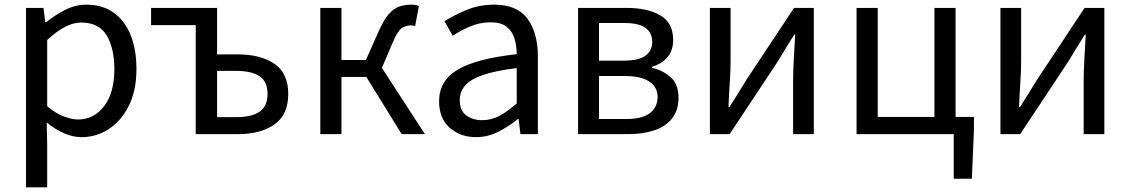

<svg xmlns="http://www.w3.org/2000/svg" viewBox="-20 -577 4863 826"><path d="M92 229V-543H167L175 -481H178Q215 -511 259.5 -534Q304 -557 351 -557Q421 -557 469 -522.5Q517 -488 542 -426Q567 -364 567 -280Q567 -187 534 -121.5Q501 -56 447.5 -21.5Q394 13 331 13Q294 13 256 -3.5Q218 -20 181 -50L183 45V229ZM316 -63Q384 -63 428 -120.5Q472 -178 472 -279Q472 -369 439 -424.5Q406 -480 329 -480Q295 -480 259 -461Q223 -442 183 -405V-120Q220 -89 254.5 -76Q289 -63 316 -63Z M822 0V-469H630V-543H914V-343H1004Q1101 -343 1160.5 -302.5Q1220 -262 1220 -173Q1220 -83 1160.5 -41.5Q1101 0 1004 0ZM914 -73H995Q1064 -73 1097.5 -97Q1131 -121 1131 -173Q1131 -225 1097.5 -248.5Q1064 -272 995 -272H914Z M1358 0V-543H1449V-319H1554L1608 -440Q1630 -490 1651.5 -515Q1673 -540 1697 -548.5Q1721 -557 1750 -557Q1770 -557 1782 -551L1766 -465Q1757 -468 1748 -468Q1726 -468 1708 -455.5Q1690 -443 1669 -393L1623 -285L1808 0H1708L1556 -246H1449V0Z M2028 13Q1960 13 1914.5 -27.5Q1869 -68 1869 -141Q1869 -230 1949.5 -277.5Q2030 -325 2203 -344Q2203 -379 2193.5 -410.5Q2184 -442 2160 -461.5Q2136 -481 2091 -481Q2044 -481 2002 -463Q1960 -445 1928 -423L1892 -486Q1930 -510 1985.5 -533.5Q2041 -557 2106 -557Q2205 -557 2249.5 -496Q2294 -435 2294 -334V0H2219L2211 -65H2208Q2169 -33 2123.5 -10Q2078 13 2028 13ZM2054 -60Q2094 -60 2128.5 -78.5Q2163 -97 2203 -132V-284Q2112 -273 2058 -254.5Q2004 -236 1981 -209Q1958 -182 1958 -147Q1958 -101 1986 -80.5Q2014 -60 2054 -60Z M2467 0V-543H2676Q2765 -543 2820.5 -511Q2876 -479 2876 -405Q2876 -360 2851.5 -331Q2827 -302 2785 -290V-285Q2831 -275 2865 -245Q2899 -215 2899 -156Q2899 -102 2871.5 -67.5Q2844 -33 2795.5 -16.5Q2747 0 2684 0ZM2557 -316H2660Q2728 -316 2757 -337.5Q2786 -359 2786 -397Q2786 -435 2757.5 -456.5Q2729 -478 2667 -478H2557ZM2557 -65H2674Q2742 -65 2775.5 -90Q2809 -115 2809 -161Q2809 -202 2773.5 -226Q2738 -250 2668 -250H2557Z M3034 0V-543H3123V-316Q3123 -273 3119.5 -221Q3116 -169 3114 -116H3118Q3134 -141 3154.5 -174Q3175 -207 3190 -232L3396 -543H3481V0H3392V-227Q3392 -270 3395 -322.5Q3398 -375 3401 -428H3397Q3381 -403 3360.5 -369.5Q3340 -336 3325 -311L3119 0Z M4083 192V0H3665V-543H3756V-74H4000V-543H4091V-74H4170V-17L4161 192Z M4284 0V-543H4373V-316Q4373 -273 4369.5 -221Q4366 -169 4364 -116H4368Q4384 -141 4404.5 -174Q4425 -207 4440 -232L4646 -543H4731V0H4642V-227Q4642 -270 4645 -322.5Q4648 -375 4651 -428H4647Q4631 -403 4610.5 -369.5Q4590 -336 4575 -311L4369 0Z"/></svg>

Font: Chiron Sans HK TT
Style: Regular
Weight: 400
Designer: Ryoko NISHIZUKA 西塚涼子 (kana, bopomofo & ideographs); Paul D. Hunt (Latin, Greek & Cyrillic); Sandoll Communications 산돌커뮤니
Foundry: Adobe
Version: Version 2.022;hotconv 1.0.109;makeotfexe 2.5.65596